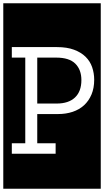

<svg xmlns="http://www.w3.org/2000/svg" viewBox="-32 -937 634 1170"><path d="M542 -451Q542 -491 529.5 -527.5Q517 -564 489.5 -591Q462 -618 419 -634Q376 -650 316 -650H40V-586H122V-64H40V0H307V-64H195V-242H322Q370 -242 410.5 -255.5Q451 -269 480 -295.5Q509 -322 525.5 -361Q542 -400 542 -451ZM464 -449Q464 -380 425 -343Q386 -306 313 -306H195V-586H310Q390 -586 427 -549Q464 -512 464 -449ZM-12 -917H582V213H-12Z"/></svg>

Font: Zilla Slab Regular Highlight
Style: Regular
Weight: 410
Designer: Typotheque Type Foundry
Foundry: Typotheque type foundry
Version: Version 1.0; 2017